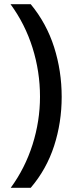

<svg xmlns="http://www.w3.org/2000/svg" viewBox="-20 -734 353 912"><path d="M273 -274Q273 -152 237 -41Q201 70 126 158H31Q99 65 134.5 -47Q170 -159 170 -275Q170 -394 134.5 -507Q99 -620 30 -714H126Q201 -623 237 -510Q273 -397 273 -274Z"/></svg>

Font: Noto Sans Khmer Medium
Style: Regular
Weight: 500
Version: Version 2.003